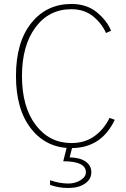

<svg xmlns="http://www.w3.org/2000/svg" viewBox="-20 -729 635 968"><path d="M60.5 -345.7Q60.5 -516.6 137.7 -612.8Q214.8 -709 339.8 -709Q417 -709 467.8 -667.5Q518.6 -626 540 -574.2L514.6 -562.5Q492.2 -612.3 448.2 -647.5Q404.3 -682.6 339.8 -682.6Q226.6 -682.6 158.7 -590.8Q90.8 -499 90.8 -345.7Q90.8 -189.5 160.2 -98.6Q229.5 -7.8 339.8 -7.8Q409.2 -7.8 457.5 -43.5Q505.9 -79.1 532.2 -134.8L558.6 -125Q491.2 17.6 339.8 17.6Q213.9 17.6 137.2 -79.6Q60.5 -176.8 60.5 -345.7ZM232.4 179.7Q280.3 196.3 325.2 196.3Q358.4 196.3 385.7 179.7Q413.1 163.1 413.1 139.6Q413.1 84 298.8 84L319.3 2.9H346.7L331.1 64.5Q382.8 65.4 411.6 85.4Q440.4 105.5 440.4 139.6Q440.4 174.8 408.2 196.8Q376 218.8 324.2 218.8Q275.4 218.8 232.4 203.1Z"/></svg>

Font: Gothic A1 Thin
Style: Regular
Weight: 250
Designer: HanYang I&C Co.,Ltd.
Foundry: HanYang I&C Co.,Ltd.
Version: Version 2.50